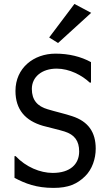

<svg xmlns="http://www.w3.org/2000/svg" viewBox="-20 -920 551 951"><path d="M223.6 -734.4 267.6 -707 431.6 -856.4 348.6 -900.4ZM245.1 10.7C319.3 10.7 362.3 -8.8 401.4 -46.9C436.5 -81.1 454.1 -133.8 454.1 -183.6C454.1 -264.6 418 -318.4 336.9 -344.7C305.7 -355.5 250 -368.2 215.8 -378.9C165 -393.6 137.7 -424.8 137.7 -479.5C137.7 -539.1 187.5 -580.1 260.7 -580.1C324.2 -580.1 386.7 -546.9 424.8 -510.7H430.7V-612.3C380.9 -639.6 321.3 -654.3 254.9 -654.3C146.5 -654.3 56.6 -583 56.6 -469.7C56.6 -377 105.5 -322.3 192.4 -296.9C238.3 -284.2 261.7 -280.3 299.8 -268.6C349.6 -252.9 372.1 -221.7 372.1 -169.9C372.1 -106.4 327.1 -63.5 241.2 -63.5C178.7 -63.5 108.4 -92.8 57.6 -146.5H51.8V-39.1C105.5 -10.7 160.2 10.7 245.1 10.7Z"/></svg>

Font: Sen-gleads
Style: Regular
Weight: 400
Designer: Kosal Sen, Philatype
Foundry: Philatype
Version: Version 1.004; ttfautohint (v1.8.3)